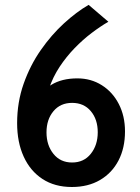

<svg xmlns="http://www.w3.org/2000/svg" viewBox="-20 -734 558 768"><path d="M267.5 14Q199 14 150 -18Q101 -50 74.8 -107.5Q48.5 -165 48.5 -241.5Q48.5 -325 74.5 -398.8Q100.5 -472.5 143 -533.5Q185.5 -594.5 235.8 -640.5Q286 -686.5 334.5 -714.5L413.5 -647Q381.5 -628.5 346.5 -602Q311.5 -575.5 278.5 -541.5Q245.5 -507.5 218.5 -466.8Q191.5 -426 175.5 -378.2Q159.5 -330.5 159.5 -277L120.5 -323.5Q143 -368.5 185 -394.5Q227 -420.5 289.5 -420.5Q344 -420.5 387.2 -393.2Q430.5 -366 455.2 -318Q480 -270 480 -208.5Q480 -142 454 -92Q428 -42 380.2 -14Q332.5 14 267.5 14ZM268.5 -84Q315.5 -84 343.2 -118.8Q371 -153.5 371 -205Q371 -256.5 343.2 -289.5Q315.5 -322.5 268.5 -322.5Q221.5 -322.5 193.8 -289.2Q166 -256 166 -204.5Q166 -153 193.8 -118.5Q221.5 -84 268.5 -84Z"/></svg>

Font: Cabin SemiCondensed SemiBold
Style: Regular
Weight: 600
Width: 4
Designer: Pablo Impallari
Foundry: Pablo Impallari. http://www.impallari.com Igino Marini. http://www.ikern.com
Version: Version 3.001